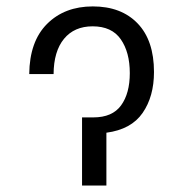

<svg xmlns="http://www.w3.org/2000/svg" viewBox="-20 -573 565 593"><path d="M70.3 -344.2Q71.3 -445.3 125.5 -499.3Q179.7 -553.2 266.6 -553.2Q354.5 -553.2 405 -500.7Q455.6 -448.2 455.6 -350.6Q455.6 -274.9 420.4 -224.1Q385.3 -173.3 308.6 -163.1V0H233.4V-210.4H268.1Q327.1 -210.4 354 -247.6Q380.9 -284.7 380.9 -347.2Q380.9 -411.6 353 -451.7Q325.2 -491.7 266.1 -491.7Q209.5 -491.7 177.7 -453.1Q146 -414.6 145.5 -344.2Z"/></svg>

Font: Inter Light
Style: Regular
Weight: 300
Designer: Rasmus Andersson
Foundry: rsms
Version: Version 4.000;git-a52131595